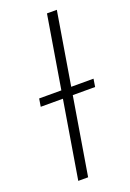

<svg xmlns="http://www.w3.org/2000/svg" viewBox="-142 -780 564 831"><g transform="rotate(-20 140.5 -364.0)"><path d="M233.9 -727.5 113.3 0H67.9L188.5 -727.5ZM24.9 -356.9 30.8 -393.1H281.2L275.4 -356.9Z"/></g></svg>

Font: Inter 17pt ExtraLight
Style: Italic
Weight: 250
Italic angle: -9.3988°
Version: Version 4.001;git-66647c0bb